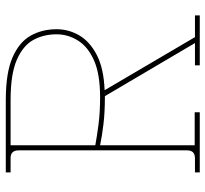

<svg xmlns="http://www.w3.org/2000/svg" viewBox="-44 -684 727 680"><g transform="rotate(-90 320.0 -343.5)"><path d="M50 0V-17H100Q128 -17 128 -45V-641Q128 -670 101 -670H50V-687H306Q403 -687 457.5 -663Q512 -639 534.5 -598.5Q557 -558 557 -507Q557 -464 535 -426.5Q513 -389 465.5 -364.5Q418 -340 341 -337L529 -17H606V0H429V-17H508L320 -336H316Q264 -336 221.5 -341Q179 -346 146 -353V-18H263V0ZM316 -353Q398 -353 446.5 -374.5Q495 -396 517 -431.5Q539 -467 539 -507Q539 -553 519 -589.5Q499 -626 448.5 -648Q398 -670 306 -670H146V-370Q178 -364 220.5 -358.5Q263 -353 316 -353Z"/></g></svg>

Font: Grandiflora One
Style: Regular
Weight: 400
Designer: Haesung Cho
Foundry: JAMO
Version: Version 1.000; ttfautohint (v1.8.4.7-5d5b);gftools[0.9.28]